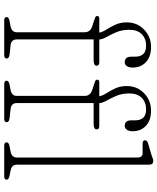

<svg xmlns="http://www.w3.org/2000/svg" viewBox="64 -830 766 935"><g transform="rotate(90 447.5 -363.0)"><path d="M172.5 -61Q172.5 -34 201.5 -31L246.5 -26Q265.5 -23.5 265.5 -12Q265.5 0 248.5 0H80.5Q63.5 0 63.5 -12Q63.5 -22 82.5 -26L108.5 -31Q137.5 -36.5 137.5 -61V-392Q137.5 -419.5 107.5 -429L88.5 -435Q74.5 -439.5 66.5 -442.8Q58.5 -446 58.5 -452Q58.5 -463 70.5 -463H139.5Q136 -480 123.8 -499Q111.5 -518 100.5 -541.8Q89.5 -565.5 89.5 -597Q89.5 -647.5 124.5 -681.2Q159.5 -715 209.5 -715Q256.5 -715 283 -690.2Q309.5 -665.5 309.5 -626Q309.5 -607 302.2 -597Q295 -587 283.5 -587Q256.5 -587 256.5 -619V-638Q256.5 -663 243.8 -677Q231 -691 203 -691Q168.5 -691 147 -669.8Q125.5 -648.5 125.5 -609.5Q125.5 -574 137.2 -546.2Q149 -518.5 160.8 -498Q172.5 -477.5 172.5 -463H283.5Q300.5 -463 300.5 -450.5Q300.5 -435.5 274.5 -435.5H172.5ZM482.5 -61Q482.5 -34 511.5 -31L556.5 -26Q575.5 -23.5 575.5 -12Q575.5 0 558.5 0H390.5Q373.5 0 373.5 -12Q373.5 -22 392.5 -26L418.5 -31Q447.5 -36.5 447.5 -61V-392Q447.5 -419.5 417.5 -429L398.5 -435Q384.5 -439.5 376.5 -442.8Q368.5 -446 368.5 -452Q368.5 -463 380.5 -463H449.5Q446 -480 433.8 -499Q421.5 -518 410.5 -541.8Q399.5 -565.5 399.5 -597Q399.5 -647.5 434.5 -681.2Q469.5 -715 519.5 -715Q566.5 -715 593 -690.2Q619.5 -665.5 619.5 -626Q619.5 -607 612.2 -597Q605 -587 593.5 -587Q566.5 -587 566.5 -619V-638Q566.5 -663 553.8 -677Q541 -691 513 -691Q478.5 -691 457 -669.8Q435.5 -648.5 435.5 -609.5Q435.5 -574 447.2 -546.2Q459 -518.5 470.8 -498Q482.5 -477.5 482.5 -463H593.5Q610.5 -463 610.5 -450.5Q610.5 -435.5 584.5 -435.5H482.5ZM782.5 -706V-61Q782.5 -36.5 811.5 -31L836.5 -26Q855.5 -22 855.5 -12Q855.5 0 838.5 0H690.5Q673.5 0 673.5 -12Q673.5 -22 692.5 -26L718.5 -31Q747.5 -36.5 747.5 -61V-650Q747.5 -674 726.5 -674H679.5Q663.5 -674 663.5 -686Q663.5 -696 679.5 -701L734.5 -717Q742 -719.5 750.5 -722.8Q759 -726 763.5 -726Q782.5 -726 782.5 -706Z"/></g></svg>

Font: Fraunces 9pt S100 Thin
Style: Regular
Weight: 100
Version: Version 1.000; ttfautohint (v1.8.3)